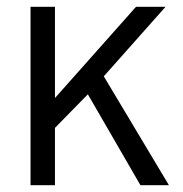

<svg xmlns="http://www.w3.org/2000/svg" viewBox="-20 -546 540 566"><path d="M70 0V-526H142V-257L381 -526H468L286 -321L478 0H394L239 -268L142 -169V0Z"/></svg>

Font: Archivo SemiBold Light
Style: Regular
Weight: 300
Version: Version 2.001